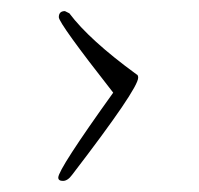

<svg xmlns="http://www.w3.org/2000/svg" viewBox="-20 -455 358 346"><path d="M229 -315Q229 -295 110 -140Q102 -129 93.5 -129Q85 -129 85 -135Q85 -150 184 -288Q86 -413 86 -424Q86 -435 97 -435L105 -431Q141 -383 226 -321Q229 -320 229 -315Z"/></svg>

Font: Alex Brush
Style: Regular
Weight: 400
Designer: Robert E. Leuschke
Foundry: Robert E. Leuschke
Version: Version 1.003